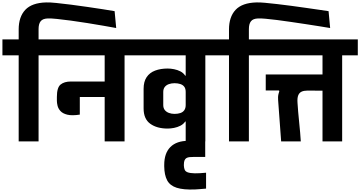

<svg xmlns="http://www.w3.org/2000/svg" viewBox="-56 -1166 2970 1583"><path d="M-36 -710V-841H397V-710H262V0H98V-710ZM889 -1074 902 -935Q858 -943 795.5 -954Q733 -965 663.5 -976Q594 -987 528.5 -996Q463 -1005 412.5 -1010Q362 -1015 338 -1014Q317 -1013 302.5 -1007.5Q288 -1002 279 -990.5Q270 -979 266 -963Q262 -947 262 -925V-803H98V-923Q98 -1027 152.5 -1085Q207 -1143 325 -1146Q355 -1147 409 -1141.5Q463 -1136 529.5 -1127.5Q596 -1119 664 -1109Q732 -1099 791 -1090Q850 -1081 889 -1074Z M807 0V-366H602V-221Q537 -211 499 -220.5Q461 -230 442.5 -250.5Q424 -271 418.5 -294.5Q413 -318 413 -334V-367Q413 -444 443.5 -469Q474 -494 529 -494H807V-710H325V-841H1105V-710H971V0Z M1637 0H1475Q1475 -41 1475 -82.5Q1475 -124 1475 -164H1471Q1456 -142 1431.5 -129.5Q1407 -117 1379 -111.5Q1351 -106 1326 -106Q1238 -106 1183 -145.5Q1128 -185 1128 -272V-434Q1128 -493 1153 -530Q1178 -567 1223 -584Q1268 -601 1326 -601Q1351 -601 1379 -595.5Q1407 -590 1431.5 -577.5Q1456 -565 1471 -542H1475V-710Q1447 -710 1402.5 -710Q1358 -710 1306 -710Q1254 -710 1201.5 -710Q1149 -710 1104.5 -710Q1060 -710 1033 -710V-841H1770V-710H1637ZM1290 -300Q1290 -275 1302.5 -259Q1315 -243 1336.5 -235Q1358 -227 1383 -227Q1410 -227 1431 -234Q1452 -241 1463.5 -257.5Q1475 -274 1475 -300V-408Q1475 -435 1463.5 -450.5Q1452 -466 1431 -473Q1410 -480 1383 -480Q1358 -480 1336.5 -472.5Q1315 -465 1302.5 -449Q1290 -433 1290 -408Z M1553 396Q1456 400 1400.5 382Q1345 364 1322 320.5Q1299 277 1298 206V194Q1298 97 1349 46Q1400 -5 1497 -5H1636V128H1539Q1521 128 1506.5 129.5Q1492 131 1481.5 137Q1471 143 1465.5 156Q1460 169 1460 192V200Q1461 220 1467 234Q1473 248 1492 255Q1511 262 1550 263Q1568 263 1591.5 262Q1615 261 1643 258V389Q1618 391 1595.5 393Q1573 395 1553 396Z M1698 -710V-841H2131V-710H1996V0H1832V-710ZM2653 -1074 2666 -935Q2629 -941 2577 -949.5Q2525 -958 2465 -967Q2405 -976 2344 -985Q2283 -994 2228.5 -1001Q2174 -1008 2133 -1011.5Q2092 -1015 2072 -1014Q2051 -1013 2036.5 -1007.5Q2022 -1002 2013 -990.5Q2004 -979 2000 -963Q1996 -947 1996 -925V-803H1832V-923Q1832 -1027 1886.5 -1085Q1941 -1143 2059 -1146Q2084 -1147 2128.5 -1143Q2173 -1139 2228.5 -1132.5Q2284 -1126 2345 -1118Q2406 -1110 2464 -1101.5Q2522 -1093 2571.5 -1086Q2621 -1079 2653 -1074Z M2603 0V-710H2059V-841H2894V-710H2765V0ZM2262 0 2237 -341Q2236 -353 2236.5 -365.5Q2237 -378 2240 -390.5Q2243 -403 2247 -415L2244 -420H2135V-552H2719V-418L2477 -419Q2449 -419 2430 -410Q2411 -401 2402.5 -379Q2394 -357 2397 -317Q2399 -283 2402.5 -242.5Q2406 -202 2410.5 -158.5Q2415 -115 2418.5 -74.5Q2422 -34 2424 0Z"/></svg>

Font: Matangi Black
Style: Regular
Weight: 900
Designer: Prashant Pant
Foundry: The Graphic Ant
Version: Version 3.002